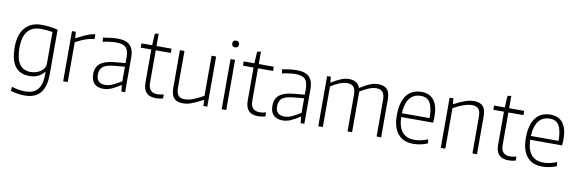

<svg xmlns="http://www.w3.org/2000/svg" viewBox="-61 -1279 6118 2036"><g transform="rotate(10 2998.0 -261.5)"><path d="M239 220Q200 220 162 213.5Q124 207 90 196L94 152Q130 163 166 169.5Q202 176 238 176Q280 176 313 165Q346 154 369 128.5Q392 103 404.5 61.5Q417 20 417 -40V-65H413Q386 -30 346.5 -11.5Q307 7 256 7Q153 7 101 -60Q49 -127 49 -270Q49 -339 66 -391.5Q83 -444 114.5 -479.5Q146 -515 190 -532.5Q234 -550 289 -550Q334 -550 379 -544.5Q424 -539 465 -528V-52Q465 26 448.5 78Q432 130 402 161.5Q372 193 330.5 206.5Q289 220 239 220ZM261 -37Q290 -37 318 -45.5Q346 -54 367.5 -69Q389 -84 402.5 -105Q416 -126 416 -151V-495Q384 -500 353 -503Q322 -506 289 -506Q198 -506 149 -448.5Q100 -391 100 -271Q100 -151 140.5 -94Q181 -37 261 -37Z M618 -540H659L664 -472H668Q718 -499 763 -519.5Q808 -540 853 -549H868V-497H851Q803 -490 756.5 -471.5Q710 -453 667 -429V0H618Z M1051 5Q986 5 952 -29.5Q918 -64 918 -130Q918 -206 966 -245Q1014 -284 1117 -294L1236 -305V-367Q1236 -441 1206 -472Q1176 -503 1103 -503Q1040 -503 958 -485L953 -529Q998 -537 1037 -541.5Q1076 -546 1111 -546Q1201 -546 1243 -504Q1285 -462 1285 -374V0H1245L1238 -67H1233Q1186 -36 1141 -15.5Q1096 5 1051 5ZM1063 -39Q1104 -39 1149.5 -61Q1195 -83 1236 -109V-266L1127 -256Q1039 -248 1003.5 -220Q968 -192 968 -133Q968 -39 1063 -39Z M1615 6Q1480 6 1480 -137V-494H1366V-540H1481L1488 -666L1528 -673V-540H1690V-494H1528V-144Q1528 -38 1625 -38Q1639 -38 1657 -40.5Q1675 -43 1693 -48V-4Q1652 6 1615 6Z M1907 10Q1841 10 1810.5 -25Q1780 -60 1780 -135V-540H1829V-148Q1829 -89 1850 -62.5Q1871 -36 1918 -36Q1966 -36 2014.5 -56Q2063 -76 2121 -108V-540H2170V0H2129L2124 -64H2120Q2083 -45 2054.5 -31Q2026 -17 2001.5 -8Q1977 1 1954.5 5.5Q1932 10 1907 10Z M2350 -671Q2314 -671 2314 -707Q2314 -743 2350 -743Q2387 -743 2387 -707Q2387 -671 2350 -671ZM2325 -540H2374V0H2325Z M2716 6Q2581 6 2581 -137V-494H2467V-540H2582L2589 -666L2629 -673V-540H2791V-494H2629V-144Q2629 -38 2726 -38Q2740 -38 2758 -40.5Q2776 -43 2794 -48V-4Q2753 6 2716 6Z M2981 5Q2916 5 2882 -29.5Q2848 -64 2848 -130Q2848 -206 2896 -245Q2944 -284 3047 -294L3166 -305V-367Q3166 -441 3136 -472Q3106 -503 3033 -503Q2970 -503 2888 -485L2883 -529Q2928 -537 2967 -541.5Q3006 -546 3041 -546Q3131 -546 3173 -504Q3215 -462 3215 -374V0H3175L3168 -67H3163Q3116 -36 3071 -15.5Q3026 5 2981 5ZM2993 -39Q3034 -39 3079.5 -61Q3125 -83 3166 -109V-266L3057 -256Q2969 -248 2933.5 -220Q2898 -192 2898 -133Q2898 -39 2993 -39Z M3365 -540H3405L3410 -479H3414Q3474 -516 3517 -533Q3560 -550 3600 -550Q3694 -550 3719 -476H3723Q3785 -516 3829 -533Q3873 -550 3913 -550Q3979 -550 4010.5 -516.5Q4042 -483 4042 -405V0H3993V-392Q3993 -452 3971 -478Q3949 -504 3902 -504Q3866 -504 3823 -487Q3780 -470 3729 -438V0H3680V-392Q3680 -452 3658 -478Q3636 -504 3589 -504Q3551 -504 3507 -486.5Q3463 -469 3414 -437V0H3365Z M4389 9Q4280 9 4222.5 -60Q4165 -129 4165 -259Q4165 -401 4220.5 -475Q4276 -549 4382 -549Q4470 -549 4515.5 -489.5Q4561 -430 4561 -315Q4561 -272 4557 -249H4214Q4220 -35 4393 -35Q4428 -35 4462.5 -42.5Q4497 -50 4537 -66L4542 -23Q4508 -8 4467.5 0.5Q4427 9 4389 9ZM4382 -506Q4304 -506 4261.5 -451Q4219 -396 4214 -290H4513Q4511 -405 4480.5 -455.5Q4450 -506 4382 -506Z M4684 -540H4725L4730 -479H4734Q4804 -516 4853 -533Q4902 -550 4945 -550Q5011 -550 5042.5 -516.5Q5074 -483 5074 -405V0H5025V-392Q5025 -453 5003 -478.5Q4981 -504 4934 -504Q4892 -504 4841 -486Q4790 -468 4733 -436V0H4684Z M5412 6Q5277 6 5277 -137V-494H5163V-540H5278L5285 -666L5325 -673V-540H5487V-494H5325V-144Q5325 -38 5422 -38Q5436 -38 5454 -40.5Q5472 -43 5490 -48V-4Q5449 6 5412 6Z M5778 9Q5669 9 5611.5 -60Q5554 -129 5554 -259Q5554 -401 5609.5 -475Q5665 -549 5771 -549Q5859 -549 5904.5 -489.5Q5950 -430 5950 -315Q5950 -272 5946 -249H5603Q5609 -35 5782 -35Q5817 -35 5851.5 -42.5Q5886 -50 5926 -66L5931 -23Q5897 -8 5856.5 0.5Q5816 9 5778 9ZM5771 -506Q5693 -506 5650.5 -451Q5608 -396 5603 -290H5902Q5900 -405 5869.5 -455.5Q5839 -506 5771 -506Z"/></g></svg>

Font: Encode Sans Narrow
Style: ExtraLight
Weight: 200
Designer: Pablo Impallari, Andres Torresi
Foundry: Pablo Impallari, Andres Torresi
Version: Version 1.000; ttfautohint (v1.00) -l 8 -r 50 -G 200 -x 14 -